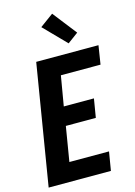

<svg xmlns="http://www.w3.org/2000/svg" viewBox="-143 -1059 796 1132"><g transform="rotate(-15 254.5 -492.5)"><path d="M8 0 129 -735H509L491 -621H249L218 -439H402L383 -325H200L165 -114H407L388 0ZM342 -791 211 -925 293 -985 407 -839Z"/></g></svg>

Font: Iosevka Curly Heavy Oblique
Style: Regular
Weight: 900
Italic angle: -9°
Monospace: yes
Designer: Belleve Invis
Foundry: Belleve Invis
Version: Version 11.1.0; ttfautohint (v1.8.3)